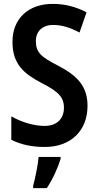

<svg xmlns="http://www.w3.org/2000/svg" viewBox="-20 -744 505 985"><path d="M429 -201C429 -300 378 -355 280 -406C192 -451 164 -474 164 -533C164 -582 196 -616 253 -616C296 -616 340 -603 388 -577L424 -681C372 -708 315 -724 252 -724C125 -725 43 -647 44 -528C44 -412 107 -364 192 -319C278 -275 308 -247 308 -191C308 -138 275 -98 209 -98C154 -98 91 -117 38 -147V-27C89 -1 146 10 210 10C345 10 429 -75 429 -201ZM291 71V61H178C175 102 160 173 150 209V221H220C250 177 276 119 291 71Z"/></svg>

Font: Noto Sans Arabic Cond SemBd
Style: Regular
Weight: 600
Width: 3
Designer: Monotype Design Team, Nadine Chahine, Nizar Qandah and Khaled Hosny
Foundry: Monotype Imaging Inc.
Version: Version 2.012